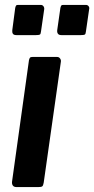

<svg xmlns="http://www.w3.org/2000/svg" viewBox="-20 -762 384 782"><path d="M158 -18Q156 -6 152 -3Q148 0 135 0H48Q37 0 32.5 -6Q28 -12 29 -22L98 -517Q100 -525 102.5 -527.5Q105 -530 112 -530H213Q220 -530 224.5 -524Q229 -518 228 -511ZM160 -724 147 -634Q146 -623 142 -621Q138 -619 126 -619H47Q36 -619 32.5 -624.5Q29 -630 30 -639L42 -730Q44 -738 46 -740Q48 -742 54 -742H146Q153 -742 157 -736.5Q161 -731 160 -724ZM343 -724 330 -634Q329 -623 325 -621Q321 -619 309 -619H230Q220 -619 216 -624.5Q212 -630 213 -639L226 -730Q228 -738 230 -740Q232 -742 238 -742H330Q337 -742 341 -736.5Q345 -731 343 -724Z"/></svg>

Font: Libre Franklin SemiBold
Style: Italic
Weight: 600
Italic angle: -8°
Designer: Pablo Impallari, Rodrigo Fuenzalida, Nhung Nguyen
Foundry: Impallari Type
Version: Version 3.000